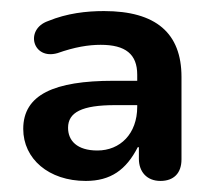

<svg xmlns="http://www.w3.org/2000/svg" viewBox="-20 -735 379 347"><path d="M135 -408C180 -408 208 -428 229 -469H231V-448C231 -425 245 -408 270 -408C294 -408 308 -422 308 -447V-596C308 -675 262 -715 168 -715C136 -715 101 -711 67 -697C24 -682 39 -626 84 -639C115 -650 140 -654 162 -654C207 -654 228 -637 228 -600V-589H185C78 -589 22 -564 22 -502C22 -448 68 -408 135 -408ZM156 -463C119 -463 103 -481 103 -504C103 -532 128 -545 188 -545H228V-542C228 -493 197 -463 156 -463Z"/></svg>

Font: Nunito
Style: Bold
Weight: 700
Designer: Vernon Adams
Foundry: Vernon Adams
Version: Version 3.602